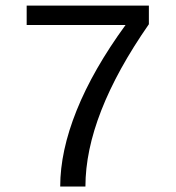

<svg xmlns="http://www.w3.org/2000/svg" viewBox="-20 -679 640 699"><path d="M522 -590.8Q291 -258.8 291 0H199.2Q199.2 -128.4 259 -277.1Q318.8 -425.8 437 -587.9H77.1V-658.7H522Z"/></svg>

Font: Cousine
Style: Regular
Weight: 400
Monospace: yes
Designer: Steve Matteson
Foundry: Ascender Corporation
Version: Version 1.20